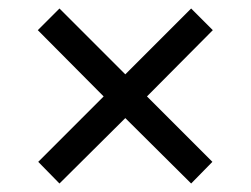

<svg xmlns="http://www.w3.org/2000/svg" viewBox="-20 -548 591 452"><path d="M120 -116 70 -167 224 -321 69 -477 120 -528 275 -373 430 -528 481 -477 326 -321 480 -167 430 -116 275 -270Z"/></svg>

Font: Noto Sans Gujarati
Style: Regular
Weight: 400
Designer: Jelle Bosma - Monotype Design Team, Universal Thirst
Foundry: Monotype Imaging Inc.
Version: Version 2.102